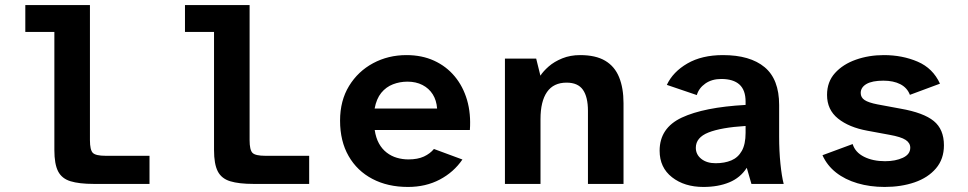

<svg xmlns="http://www.w3.org/2000/svg" viewBox="-20 -728 3832 760"><path d="M351.3 0Q293.5 0 259.1 -10.6Q224.7 -21.1 210 -49.8Q195.2 -78.5 195.2 -134.1V-601.5H80.2V-708H336V-173.1Q336 -134.9 347.2 -123.1Q358.5 -111.3 398.5 -111.3H571.8V0Z M983.3 0Q925.5 0 891.1 -10.6Q856.7 -21.1 842 -49.8Q827.2 -78.5 827.2 -134.1V-601.5H712.2V-708H968V-173.1Q968 -134.9 979.2 -123.1Q990.5 -111.3 1030.5 -111.3H1203.8V0Z M1594.8 12Q1514.7 12 1454.2 -19.8Q1393.6 -51.5 1359.9 -110.4Q1326.1 -169.3 1326.1 -250.5Q1326.1 -329.7 1361.7 -387.8Q1397.3 -445.9 1457 -477.9Q1516.8 -509.9 1588.9 -509.9Q1650 -509.9 1698.3 -487.8Q1746.6 -465.7 1779.8 -425.8Q1813 -386 1828.8 -332Q1844.5 -277.9 1839.9 -213.5H1463.2Q1467.9 -182.2 1480 -160.2Q1492.2 -138.2 1510.5 -124.1Q1528.8 -109.9 1550.9 -103.5Q1572.9 -97 1596.7 -97Q1633.3 -97 1658 -108.4Q1682.6 -119.9 1697.7 -138.3L1810.4 -96.6Q1776 -46.3 1720.7 -17.2Q1665.4 12 1594.8 12ZM1462.9 -298.4H1710.2Q1707.9 -330.9 1692.9 -354.7Q1677.9 -378.4 1652.2 -391.6Q1626.6 -404.8 1592.8 -404.8Q1562.5 -404.8 1535.4 -394.3Q1508.2 -383.8 1489.1 -360.5Q1470.1 -337.1 1462.9 -298.4Z M1978.7 0V-496H2102.4L2119.1 -428.5Q2130.3 -445.9 2152 -465Q2173.7 -484 2205.6 -497Q2237.5 -509.9 2276.4 -509.9Q2337.9 -509.9 2375.5 -487.6Q2413.2 -465.3 2430.6 -422.4Q2448.1 -379.6 2448.1 -319.4V0H2307.3V-289.1Q2307.3 -344.3 2287.4 -372.6Q2267.6 -400.9 2222.7 -400.9Q2171.1 -400.9 2145.3 -363.9Q2119.5 -326.8 2119.5 -256.6V0Z M2764.3 12Q2689.2 12 2640.1 -26.4Q2591 -64.8 2591 -131.4Q2591 -221.4 2678.7 -262.5Q2766.4 -303.6 2931.3 -312.7V-325.8Q2931.3 -371.3 2907 -393.4Q2882.6 -415.4 2834.9 -415.4Q2798 -415.4 2772.2 -397.5Q2746.4 -379.5 2738.2 -351.7L2619.6 -392Q2643.5 -443.4 2700.8 -476.7Q2758.1 -509.9 2841.7 -509.9Q2949.1 -509.9 3006.6 -462.1Q3064.1 -414.3 3064.1 -312.4V-187Q3064.1 -130.3 3069.2 -80.1Q3074.3 -29.9 3082.1 0H2954.4L2936 -63.8Q2910.6 -24.3 2866.7 -6.2Q2822.8 12 2764.3 12ZM2812.6 -81.9Q2848.3 -81.9 2874.9 -93.1Q2901.5 -104.3 2916.4 -130.8Q2931.3 -157.3 2931.3 -202V-229.4Q2834.1 -223.3 2784.2 -203.5Q2734.3 -183.7 2734.3 -143Q2734.3 -116.3 2756 -99.1Q2777.7 -81.9 2812.6 -81.9Z M3481.7 12Q3423.6 12 3374.2 -2.6Q3324.9 -17.1 3289.4 -45Q3253.9 -72.9 3235.6 -113.6L3355.1 -157.8Q3365.1 -125.1 3400.1 -107.5Q3435.1 -89.9 3483.4 -89.9Q3524.5 -89.9 3553.8 -103.5Q3583.1 -117.1 3583.1 -143.3Q3583.1 -162.1 3564.8 -174.2Q3546.5 -186.3 3500.9 -194.4L3413.3 -210.6Q3340.7 -223.8 3297.2 -258.7Q3253.7 -293.7 3253.7 -352.2Q3253.7 -404.2 3285.3 -439Q3316.8 -473.8 3368 -491.8Q3419.2 -509.9 3478.7 -509.9Q3551.8 -509.9 3612.4 -483.9Q3672.9 -457.9 3700.7 -396.8L3581.7 -352.6Q3571.1 -380.6 3543.8 -394.7Q3516.5 -408.7 3476.7 -408.7Q3432.4 -408.7 3409.7 -395.5Q3387 -382.2 3387 -359.9Q3387 -342.3 3402.2 -332.1Q3417.5 -321.8 3453.1 -314.9L3544.6 -297.9Q3635.9 -281.9 3676.1 -249Q3716.4 -216.2 3716.4 -152.8Q3716.4 -98.4 3684.9 -61.5Q3653.5 -24.6 3600.4 -6.3Q3547.3 12 3481.7 12Z"/></svg>

Font: Atkinson Hyperlegible Mono ExtraLight
Style: Regular
Weight: 200
Monospace: yes
Designer: Elliott Scott, Megan Eiswerth, Linus Boman, Theodore Petrosky, Letters from Sweden
Foundry: Applied Design Works, Letters from Sweden
Version: Version 2.001